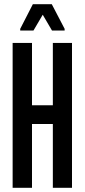

<svg xmlns="http://www.w3.org/2000/svg" viewBox="-20 -892 403 912"><path d="M40 0V-688H132V-392H231V-688H322V0H231V-303H132V0ZM76 -747V-755L136 -872H226L287 -755V-747H227L183 -822L139 -747Z"/></svg>

Font: Saira Ultra Condensed SemiBold
Style: Regular
Weight: 600
Width: 1
Designer: Hector Gatti with collaboration of the Omnibus-Type team
Foundry: Omnibus-Type
Version: Version 1.001; ttfautohint (v1.8)